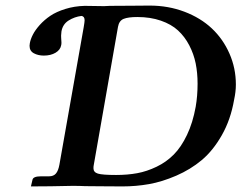

<svg xmlns="http://www.w3.org/2000/svg" viewBox="-20 -667 865 688"><path d="M315.9 -75.2Q314.9 -71.3 314.9 -64Q314.9 -49.8 330.8 -44.9Q346.7 -40 396 -40Q437 -40 471.7 -46.4Q506.3 -52.7 541.3 -69.6Q576.2 -86.4 602.8 -113.3Q629.4 -140.1 650.1 -183.6Q670.9 -227.1 681.2 -284.2Q688 -323.2 688 -367.2Q688 -405.8 681.2 -439.7Q674.3 -473.6 658.2 -504.6Q642.1 -535.6 617.9 -557.9Q593.8 -580.1 556.4 -593Q519 -606 472.2 -606Q439.5 -606 423.1 -599.4Q406.7 -592.8 402.8 -570.8ZM199.2 -504.9Q196.3 -488.3 179 -478Q161.6 -467.8 137.2 -467.8Q116.7 -467.8 101.3 -476.1Q85.9 -484.4 85.9 -502.9Q85.9 -504.4 86.4 -507.6Q86.9 -510.7 86.9 -512.2Q89.4 -526.4 97.7 -542.7Q106 -559.1 122.3 -577.4Q138.7 -595.7 160.4 -610.4Q182.1 -625 214.4 -635Q246.6 -645 283.2 -646L353 -645Q356.4 -645 363.5 -645.5Q370.6 -646 374 -646Q404.8 -646 454.8 -646.5Q504.9 -647 516.1 -647Q583 -647 640.9 -625Q698.7 -603 739 -565.2Q779.3 -527.3 802.2 -475.1Q825.2 -422.9 825.2 -363.8Q825.2 -338.4 818.8 -309.1Q806.6 -238.3 774.9 -182.6Q743.2 -127 702.9 -93.3Q662.6 -59.6 611.8 -37.6Q561 -15.6 514.2 -7.3Q467.3 1 418.9 1Q383.3 1 339.6 0.5Q295.9 0 285.2 0Q267.1 -1 240.2 -1Q156.2 1 90.8 1L96.2 -22Q98.1 -35.2 127 -35.2H155.8Q171.9 -35.2 180.4 -45.2Q189 -55.2 192.9 -77.1L279.8 -568.8Q283.2 -588.4 283.2 -594.2Q283.2 -608.4 272 -609.9Q247.1 -606.9 225.8 -593.5Q204.6 -580.1 200.2 -554.2Q198.2 -536.1 199.2 -530.8Q201.2 -511.7 199.2 -504.9Z"/></svg>

Font: Linux Libertine G
Style: Bold Italic
Weight: 700
Italic angle: -11.5°
Designer: Philipp H. Poll
Foundry: Philipp H. Poll
Version: Version 4.1.0